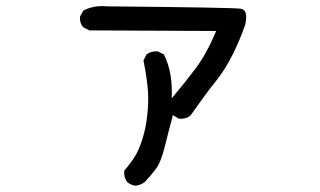

<svg xmlns="http://www.w3.org/2000/svg" viewBox="-20 -547 1040 624"><path d="M420.9 56.6Q405.3 54.7 393.6 44.9Q381.8 29.3 383.8 7.8Q417 -31.2 428.7 -57.6Q440.4 -84 448.2 -113.8Q456.1 -143.6 460 -186.5Q463.9 -229.5 459 -271.5Q454.1 -313.5 446.3 -350.6L456.1 -370.1Q471.7 -381.8 493.2 -379.9L512.7 -370.1Q528.3 -338.9 534.2 -302.7Q540 -266.6 538.1 -227.5Q581.1 -278.3 616.2 -325.2Q651.4 -372.1 682.6 -446.3L270.5 -448.2L251 -458Q238.3 -471.7 240.2 -493.2L251 -512.7Q284.2 -530.3 327.1 -526.4Q739.3 -522.5 763.2 -518.6Q787.1 -514.6 777.3 -467.8Q759.8 -417 735.8 -369.1Q711.9 -321.3 684.6 -287.1Q657.2 -252.9 637.7 -225.6Q618.2 -198.2 598.6 -170.9Q583 -159.2 561.5 -161.1L542 -172.9Q528.3 -122.1 515.6 -70.8Q502.9 -19.5 486.3 2.4Q469.7 24.4 450.2 44.9Q436.5 54.7 420.9 56.6Z"/></svg>

Font: JasonHandwriting2
Style: Regular
Weight: 400
Version: Version 1.05.10